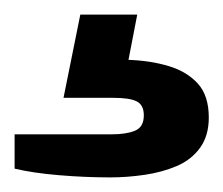

<svg xmlns="http://www.w3.org/2000/svg" viewBox="-20 -48 306 263"><path d="M131 195Q97 195 61 192Q25 189 0 183V136H133Q153 136 165 131Q177 126 177 110Q177 96 167.5 91Q158 86 135 86H67L90 -28H168L156 34Q186 35 211 42.5Q236 50 251 66.5Q266 83 266 113Q266 138 254 154.5Q242 171 222 179.5Q202 188 178 191.5Q154 195 131 195Z"/></svg>

Font: Archivo SemiBold Expanded SemiBold
Style: Regular
Weight: 600
Width: 7
Version: Version 2.001